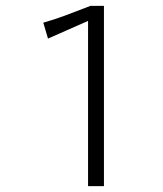

<svg xmlns="http://www.w3.org/2000/svg" viewBox="-20 -632 552 652"><path d="M279 0V-561L143 -501L127 -555Q163 -565 200.5 -579Q238 -593 287 -612H333V0Z"/></svg>

Font: Ancizar Sans Thin
Style: Regular
Weight: 100
Designer: Cesar Puertas, Viviana Monsalve, Julian Moncada, Julian Prieto, Jose Castro, Mariel Hernandez, Felipe Aragon, Sara Alarc
Version: Version 8.100